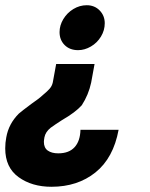

<svg xmlns="http://www.w3.org/2000/svg" viewBox="-72 -474 576 735"><path d="M241 -71Q217 -44 165 -14Q137 4 122 15Q102 31 98 52Q96 64 96 69Q96 92 111 102.5Q126 113 151 113Q192 113 213.5 89.5Q235 66 236 23H382Q362 131 293.5 186Q225 241 125 241Q50 241 -1 204Q-52 167 -52 94Q-52 72 -48 52Q-39 0 0 -39Q10 -48 49 -77Q77 -96 93 -111Q110 -125 118.5 -135Q127 -145 130 -158L143 -229H290L277 -158Q267 -111 241 -71ZM260 -454Q290 -454 309.5 -434Q329 -414 329 -385Q329 -358 314.5 -334Q300 -310 276 -296Q252 -282 227 -282Q195 -282 175.5 -301.5Q156 -321 156 -351Q156 -377 170.5 -401Q185 -425 209 -439.5Q233 -454 260 -454Z"/></svg>

Font: Teachers ExtraBold
Style: Italic
Weight: 800
Designer: Alfredo Marco Pradil & Chank Diesel
Version: Version 0.009